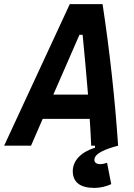

<svg xmlns="http://www.w3.org/2000/svg" viewBox="-52 -714 658 941"><path d="M411.6 207C439.5 207 470.7 199.2 493.2 188.5L472.7 84C461.4 87.9 449.7 90.3 439.5 90.3C420.9 90.3 410.6 83 410.6 69.3C410.6 37.6 465.8 16.1 526.9 0C511.2 -231.4 485.8 -462.4 450.7 -693.8H290L-31.7 0H100.1L157.2 -131.3H387.7C390.6 -87.4 393.1 -43.9 395 0H413.6V9.8C344.7 31.2 304.7 73.7 304.7 124.5C304.7 179.7 341.3 207 411.6 207ZM209.5 -250.5 337.4 -543.5H353C362.3 -445.8 371.6 -348.1 379.4 -250.5Z"/></svg>

Font: Cascadia Code NF
Style: Bold Italic
Weight: 700
Italic angle: -10°
Monospace: yes
Designer: Aaron Bell
Foundry: Saja Typeworks
Version: Version 2404.023